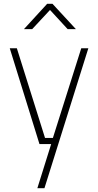

<svg xmlns="http://www.w3.org/2000/svg" viewBox="-20 -752 511 1002"><path d="M175 230 247 0H186L31 -500H68L215 -32H256L404 -500H441L212 230ZM105 -600 226 -732H254L376 -600H333L241 -700L148 -600Z"/></svg>

Font: Cairo Play ExtraLight
Style: Regular
Weight: 250
Version: Version 3.119